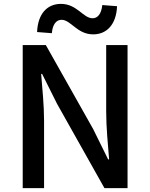

<svg xmlns="http://www.w3.org/2000/svg" viewBox="-20 -969 774 989"><path d="M460 -792C530 -792 579 -843 583 -937L507 -943C502 -897 483 -875 457 -875C408 -875 377 -949 294 -949C223 -949 175 -898 171 -804L247 -798C251 -845 271 -867 297 -867C345 -867 377 -792 460 -792ZM97 0H207V-347C207 -427 198 -512 192 -588H197L274 -434L518 0H637V-737H527V-393C527 -313 536 -224 542 -148H537L460 -304L216 -737H97Z"/></svg>

Font: Noto Sans JP Medium
Style: Regular
Weight: 500
Designer: Ryoko NISHIZUKA  (kana, bopomofo & ideographs); Paul D. Hunt (Latin, Greek & Cyrillic); Sandoll Communications , Soo-you
Foundry: Adobe
Version: Version 2.002;hotconv 1.0.116;makeotfexe 2.5.65601